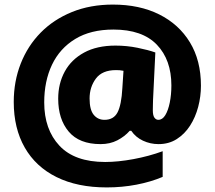

<svg xmlns="http://www.w3.org/2000/svg" viewBox="-20 -743 937 838"><path d="M857 -369Q857 -322 845 -276.5Q833 -231 809.5 -194.5Q786 -158 751.5 -136Q717 -114 672 -114Q636 -114 604 -129Q572 -144 553 -172H546Q524 -147 492 -130.5Q460 -114 419 -114Q326 -114 280 -168.5Q234 -223 234 -312Q234 -378 262.5 -430.5Q291 -483 347 -513.5Q403 -544 484 -544Q533 -544 580 -534.5Q627 -525 658 -514L648 -308Q648 -303 647.5 -289.5Q647 -276 647 -262Q647 -239 654 -229.5Q661 -220 671 -220Q689 -220 701.5 -240.5Q714 -261 721 -295.5Q728 -330 728 -370Q728 -482 664.5 -548Q601 -614 475 -614Q376 -614 308.5 -573Q241 -532 207 -460.5Q173 -389 173 -296Q173 -178 239.5 -107Q306 -36 439 -36Q495 -36 562.5 -48.5Q630 -61 690 -83V29Q638 51 575.5 63Q513 75 446 75Q318 75 227 30Q136 -15 88 -99Q40 -183 40 -298Q40 -388 70.5 -465.5Q101 -543 157.5 -600.5Q214 -658 294 -690.5Q374 -723 473 -723Q589 -723 675 -680Q761 -637 809 -558Q857 -479 857 -369ZM371 -313Q371 -264 389 -242Q407 -220 436 -220Q476 -220 493 -252.5Q510 -285 514 -358L519 -434Q509 -436 502 -436.5Q495 -437 486 -437Q426 -437 398.5 -400Q371 -363 371 -313Z"/></svg>

Font: Noto Kufi Arabic Black
Style: Regular
Weight: 900
Designer: Monotype Design Team, David Williams, Khaled Hosny
Foundry: Google LLC
Version: Version 2.109; ttfautohint (v1.8.4.7-5d5b)